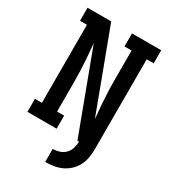

<svg xmlns="http://www.w3.org/2000/svg" viewBox="-224 -849 1047 1174"><g transform="rotate(30 300.0 -262.0)"><path d="M287 211V119Q311 119 334 111.5Q357 104 373.5 87Q390 70 397 47Q404 24 404 0H393L181 -567L190 -459Q193 -418 194.5 -376.5Q196 -335 196 -294V-92H246V0H40V-92H89V-643H40V-735H207L340 -380L419 -168L410 -276Q407 -317 405.5 -358.5Q404 -400 404 -441V-643H354V-735H560V-643H511V0Q511 29 505 58Q499 87 485 112.5Q471 138 449 158Q427 178 400.5 190Q374 202 345 206.5Q316 211 287 211Z"/></g></svg>

Font: Iosevka Curly Slab SmBdEx
Style: Regular
Weight: 600
Width: 7
Monospace: yes
Designer: Belleve Invis
Foundry: Belleve Invis
Version: Version 11.1.0; ttfautohint (v1.8.3)